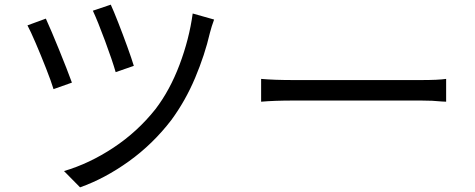

<svg xmlns="http://www.w3.org/2000/svg" viewBox="-20 -772 2040 825"><path d="M456 -752Q468 -726 488 -675Q508 -624 527 -571.5Q546 -519 555 -489L477 -462Q463 -511 431.5 -596Q400 -681 379 -726ZM808 -714 900 -688Q895 -675 890 -659Q885 -643 882 -631Q860 -536 818.5 -437.5Q777 -339 716 -256Q637 -153 534 -79Q431 -5 324 33L255 -37Q364 -69 467.5 -137.5Q571 -206 648 -303Q710 -384 751.5 -494Q793 -604 808 -714ZM177 -692Q199 -644 234 -558Q269 -472 289 -417L210 -389Q200 -422 178 -478Q156 -534 133.5 -586.5Q111 -639 98 -663Z M1102 -335V-433Q1157 -428 1241 -428H1789Q1864 -428 1897 -433V-335Q1889 -335 1877 -336Q1840 -340 1790 -340H1241Q1159 -340 1102 -335Z"/></svg>

Font: Noto Sans CJK KR Regular (TTF)
Style: Regular
Weight: 400
Designer: Ryoko NISHIZUKA 西塚涼子 (kana & ideographs); Paul D. Hunt (Latin, Greek & Cyrillic); Wenlong ZHANG 张文龙 (bopomofo); Sandoll 
Foundry: Adobe Systems Incorporated
Version: Version 1.004;PS 1.004;hotconv 1.0.82;makeotf.lib2.5.63406